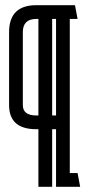

<svg xmlns="http://www.w3.org/2000/svg" viewBox="-20 -720 344 740"><path d="M120 -647Q68 -647 68 -596V-315Q68 -275 120 -275H128V-647ZM181 -275H196V-647H181ZM289 0H196V-222H181V0H128V-222H120Q15 -222 15 -315V-596Q15 -700 120 -700H269L279 -647H249V-53H279Z"/></svg>

Font: Karantina Light
Style: Regular
Weight: 300
Designer: Rony Koch
Foundry: Rony Koch
Version: Version 1.000; ttfautohint (v1.8.3)